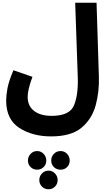

<svg xmlns="http://www.w3.org/2000/svg" viewBox="-20 -765 799 1402"><path d="M25 -31Q25 107 121 169Q217 231 353 231Q500 231 576 167Q652 103 679 2.5Q706 -98 702 -207L685 -745H529L548 -199Q552 -71 520 5Q488 81 357 81Q276 81 229 45Q182 9 182 -58Q182 -110 217 -204L78 -252Q44 -172 34.5 -120Q25 -68 25 -31ZM251 474Q279 474 298.5 455Q318 436 318 407Q318 379 298.5 358.5Q279 338 251 338Q223 338 203.5 358.5Q184 379 184 407Q184 436 203.5 455Q223 474 251 474ZM422 474Q451 474 470 455Q489 436 489 407Q489 379 470 358.5Q451 338 422 338Q393 338 373.5 358.5Q354 379 354 407Q354 436 373.5 455Q393 474 422 474ZM335 617Q362 617 381.5 597.5Q401 578 401 550Q401 522 381.5 501.5Q362 481 335 481Q306 481 286.5 501.5Q267 522 267 550Q267 578 286.5 597.5Q306 617 335 617Z"/></svg>

Font: Noto Sans Arabic Extra
Style: Regular
Weight: 800
Designer: Nadine Chahine - Monotype Design Team
Foundry: Monotype Imaging Inc.
Version: Version 1.902